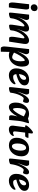

<svg xmlns="http://www.w3.org/2000/svg" viewBox="1907 -2650 962 4816"><g transform="rotate(90 2388.0 -242.0)"><path d="M80 16Q62 16 52 -9Q42 -34 42 -63Q42 -91 44 -113.5Q46 -136 50 -170L86 -491H177Q201 -491 209.5 -469Q218 -447 218 -419Q218 -405 216 -389.5Q214 -374 210 -342L191 -179Q186 -129 181 -94Q176 -59 172.5 -33Q169 -7 166 16ZM168 -532Q136 -532 112 -554.5Q88 -577 88 -613Q88 -655 115.5 -679Q143 -703 180 -703Q213 -703 236 -683Q259 -663 259 -624Q259 -584 232 -558Q205 -532 168 -532Z M935 10Q920 10 913 -3Q906 -16 904 -32Q902 -48 902 -56Q902 -70 903.5 -89.5Q905 -109 908 -130.5Q911 -152 914 -170L931 -274Q934 -294 938 -314Q942 -334 942 -350Q942 -362 936.5 -368Q931 -374 923 -374Q910 -374 883 -350.5Q856 -327 825.5 -282Q795 -237 770.5 -174Q746 -111 740 -33L703 -175Q744 -291 796 -360Q848 -429 900 -459.5Q952 -490 990 -490Q1024 -490 1044.5 -477.5Q1065 -465 1074 -444Q1083 -423 1083 -399Q1083 -374 1079.5 -351.5Q1076 -329 1072 -303L1024 10ZM325 14Q312 14 304.5 9.5Q297 5 296 -14Q295 -33 300 -75L347 -491H436Q460 -491 471 -469Q482 -447 482 -419Q482 -406 472 -378.5Q462 -351 450 -320.5Q438 -290 430 -267L404 -185L453 -191L436 -31Q435 -18 420.5 -9.5Q406 -1 386 4.5Q366 10 348.5 12Q331 14 325 14ZM625 11Q605 11 601.5 0.5Q598 -10 598 -23Q598 -41 601 -73.5Q604 -106 615 -170L632 -274Q635 -294 639 -314.5Q643 -335 643 -351Q643 -363 638 -368.5Q633 -374 625 -374Q611 -374 583.5 -349.5Q556 -325 525 -280Q494 -235 469 -171.5Q444 -108 436 -31L402 -182Q432 -269 470 -328Q508 -387 548 -422.5Q588 -458 625 -474Q662 -490 690 -490Q725 -490 743 -478Q761 -466 767 -447Q773 -428 773 -408Q773 -385 763 -353.5Q753 -322 737.5 -279.5Q722 -237 705 -180L754 -195L740 -33Q739 -21 724.5 -12.5Q710 -4 690 1.5Q670 7 651.5 9Q633 11 625 11Z M1364 16Q1329 16 1290.5 4.5Q1252 -7 1219 -22L1262 -141Q1282 -122 1311 -105Q1340 -88 1369 -77Q1398 -66 1418 -66Q1445 -66 1467.5 -92Q1490 -118 1503.5 -166Q1517 -214 1517 -279Q1517 -327 1511.5 -355.5Q1506 -384 1491 -384Q1482 -384 1452 -358Q1422 -332 1378.5 -265.5Q1335 -199 1284 -80L1253 -166Q1310 -293 1359 -363Q1408 -433 1452 -461.5Q1496 -490 1537 -490Q1599 -490 1625 -443Q1651 -396 1651 -317Q1651 -220 1613.5 -145Q1576 -70 1511.5 -27Q1447 16 1364 16ZM1190 219Q1174 219 1164 205.5Q1154 192 1149.5 173.5Q1145 155 1145 140Q1145 120 1147.5 91.5Q1150 63 1154 23L1212 -491H1289Q1305 -491 1316.5 -479Q1328 -467 1334 -450.5Q1340 -434 1340 -419Q1340 -400 1326 -362Q1312 -324 1292 -267L1265 -191H1306L1291 -56L1283 -43L1277 219Z M1866 16Q1789 16 1742 -32.5Q1695 -81 1695 -166Q1695 -237 1716.5 -296Q1738 -355 1776 -399Q1814 -443 1864.5 -467Q1915 -491 1973 -491Q2038 -491 2079.5 -461.5Q2121 -432 2121 -377Q2121 -323 2082 -282Q2043 -241 1972 -211.5Q1901 -182 1806 -162L1793 -229Q1843 -235 1885.5 -251.5Q1928 -268 1954.5 -295.5Q1981 -323 1983 -360Q1984 -385 1974.5 -400.5Q1965 -416 1944 -416Q1916 -416 1891.5 -386.5Q1867 -357 1852 -309Q1837 -261 1837 -206Q1837 -148 1852.5 -119.5Q1868 -91 1910 -91Q1953 -91 1990 -106.5Q2027 -122 2052 -138Q2060 -143 2067.5 -147Q2075 -151 2080 -151Q2086 -151 2090 -146Q2094 -141 2094 -134Q2094 -116 2078.5 -91Q2063 -66 2033.5 -41.5Q2004 -17 1962 -0.5Q1920 16 1866 16Z M2305 -29 2272 -175Q2309 -271 2347 -341.5Q2385 -412 2425 -451Q2465 -490 2506 -490Q2531 -490 2546 -476Q2561 -462 2561 -431Q2561 -409 2555.5 -387.5Q2550 -366 2540 -352Q2530 -338 2516 -338Q2503 -338 2486.5 -346.5Q2470 -355 2447 -355Q2432 -355 2411 -329Q2390 -303 2368.5 -258Q2347 -213 2330 -154Q2313 -95 2305 -29ZM2194 14Q2181 14 2173.5 9.5Q2166 5 2165 -14Q2164 -33 2169 -75L2216 -491H2305Q2328 -491 2339.5 -469Q2351 -447 2351 -419Q2351 -406 2341.5 -378.5Q2332 -351 2320.5 -320.5Q2309 -290 2301 -267L2277 -185L2322 -191L2305 -29Q2304 -17 2289 -8.5Q2274 0 2254 5Q2234 10 2217 12Q2200 14 2194 14Z M2667 16Q2611 16 2582 -30Q2553 -76 2553 -157Q2553 -230 2576 -291Q2599 -352 2638 -396.5Q2677 -441 2727.5 -465.5Q2778 -490 2833 -490Q2876 -490 2911.5 -478.5Q2947 -467 2972 -455L2943 -331Q2917 -349 2884.5 -367Q2852 -385 2822.5 -396.5Q2793 -408 2774 -408Q2751 -408 2731.5 -377.5Q2712 -347 2700.5 -298.5Q2689 -250 2689 -195Q2689 -147 2695.5 -117Q2702 -87 2717 -87Q2728 -87 2756 -114.5Q2784 -142 2825.5 -209Q2867 -276 2916 -394L2951 -301Q2897 -181 2848 -111.5Q2799 -42 2754.5 -13Q2710 16 2667 16ZM2917 10Q2889 10 2880 -6Q2871 -22 2871 -44Q2871 -61 2875.5 -87.5Q2880 -114 2887 -145Q2894 -176 2902 -204L2924 -279L2892 -305L2916 -456Q2948 -461 2976 -469Q3004 -477 3024.5 -483Q3045 -489 3055 -489Q3071 -489 3071 -472Q3071 -464 3058.5 -428Q3046 -392 3032 -337Q3018 -282 3011 -216L2989 10Z M3224 16Q3176 16 3151 -12Q3126 -40 3133 -100L3172 -392H3144Q3124 -392 3124 -410Q3124 -422 3138 -443Q3152 -464 3175 -489Q3198 -514 3222.5 -536Q3247 -558 3268.5 -572.5Q3290 -587 3303 -587Q3317 -587 3323.5 -577.5Q3330 -568 3328 -549L3319 -475H3421Q3436 -475 3438.5 -470Q3441 -465 3437 -454Q3425 -415 3414.5 -403.5Q3404 -392 3376 -392H3306L3281 -191Q3279 -172 3277.5 -155Q3276 -138 3276 -124Q3276 -108 3284 -98.5Q3292 -89 3313 -89Q3336 -89 3353.5 -99Q3371 -109 3379 -109Q3391 -109 3391 -95Q3391 -83 3380.5 -64.5Q3370 -46 3348.5 -27.5Q3327 -9 3296 3.5Q3265 16 3224 16Z M3630 15Q3537 15 3486.5 -34Q3436 -83 3436 -178Q3436 -245 3457 -302Q3478 -359 3516 -401.5Q3554 -444 3603.5 -467.5Q3653 -491 3709 -491Q3801 -491 3851 -441.5Q3901 -392 3901 -296Q3901 -230 3880 -173.5Q3859 -117 3822 -74.5Q3785 -32 3736 -8.5Q3687 15 3630 15ZM3649 -60Q3680 -60 3704.5 -88.5Q3729 -117 3743.5 -168Q3758 -219 3758 -285Q3758 -348 3739 -382Q3720 -416 3687 -416Q3657 -416 3632 -387.5Q3607 -359 3593 -308.5Q3579 -258 3579 -191Q3579 -127 3598 -93.5Q3617 -60 3649 -60Z M4097 -29 4064 -175Q4101 -271 4139 -341.5Q4177 -412 4217 -451Q4257 -490 4298 -490Q4323 -490 4338 -476Q4353 -462 4353 -431Q4353 -409 4347.5 -387.5Q4342 -366 4332 -352Q4322 -338 4308 -338Q4295 -338 4278.5 -346.5Q4262 -355 4239 -355Q4224 -355 4203 -329Q4182 -303 4160.5 -258Q4139 -213 4122 -154Q4105 -95 4097 -29ZM3986 14Q3973 14 3965.5 9.5Q3958 5 3957 -14Q3956 -33 3961 -75L4008 -491H4097Q4120 -491 4131.5 -469Q4143 -447 4143 -419Q4143 -406 4133.5 -378.5Q4124 -351 4112.5 -320.5Q4101 -290 4093 -267L4069 -185L4114 -191L4097 -29Q4096 -17 4081 -8.5Q4066 0 4046 5Q4026 10 4009 12Q3992 14 3986 14Z M4512 16Q4435 16 4388 -32.5Q4341 -81 4341 -166Q4341 -237 4362.5 -296Q4384 -355 4422 -399Q4460 -443 4510.5 -467Q4561 -491 4619 -491Q4684 -491 4725.5 -461.5Q4767 -432 4767 -377Q4767 -323 4728 -282Q4689 -241 4618 -211.5Q4547 -182 4452 -162L4439 -229Q4489 -235 4531.5 -251.5Q4574 -268 4600.5 -295.5Q4627 -323 4629 -360Q4630 -385 4620.5 -400.5Q4611 -416 4590 -416Q4562 -416 4537.5 -386.5Q4513 -357 4498 -309Q4483 -261 4483 -206Q4483 -148 4498.5 -119.5Q4514 -91 4556 -91Q4599 -91 4636 -106.5Q4673 -122 4698 -138Q4706 -143 4713.5 -147Q4721 -151 4726 -151Q4732 -151 4736 -146Q4740 -141 4740 -134Q4740 -116 4724.5 -91Q4709 -66 4679.5 -41.5Q4650 -17 4608 -0.5Q4566 16 4512 16Z"/></g></svg>

Font: Alkatra SemiBold
Style: Regular
Weight: 600
Designer: Suman Bhandary
Version: Version 1.100;gftools[0.9.22]